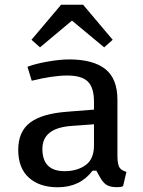

<svg xmlns="http://www.w3.org/2000/svg" viewBox="-20 -779 604 811"><path d="M476 -358V-123Q476 -89 483 -74.5Q490 -60 514 -53L500 7Q493 12 469.5 11.5Q446 11 431 2.5Q416 -6 402 -31L387 -58H371Q318 12 224 12Q147 12 102 -28.5Q57 -69 57 -146Q57 -223 107 -261Q157 -299 263 -307L377 -316V-349Q377 -409 351 -434.5Q325 -460 264.5 -460Q204 -460 114 -438L96 -497Q130 -510 182 -519Q234 -528 272 -528Q373 -528 424.5 -487.5Q476 -447 476 -358ZM377 -165V-254L281 -247Q159 -238 159 -150Q159 -56 253 -56Q306 -56 341.5 -81.5Q377 -107 377 -165ZM113 -611 238 -759H331L456 -611L420 -579L284 -692L149 -579Z"/></svg>

Font: Voces
Style: Regular
Weight: 400
Designer: Ana Paula Megda, Pablo Ugerman
Foundry: Ana Paula Megda, Pablo Ugerman
Version: Version 1.003